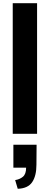

<svg xmlns="http://www.w3.org/2000/svg" viewBox="-20 -830 304 1191"><path d="M59 0V-810H210V0ZM90 341 74 287Q102 283 122 266.5Q142 250 142 210H63V68H207L206 192Q206 261 179.5 300Q153 339 90 341Z"/></svg>

Font: Oswald SemiBold
Style: Regular
Weight: 600
Designer: Vernon Adams
Foundry: Vernon Adams
Version: Version 4.100; ttfautohint (v1.8.1.43-b0c9)